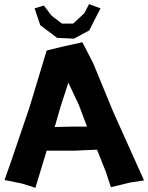

<svg xmlns="http://www.w3.org/2000/svg" viewBox="-20 -899 721 934"><path d="M193.4 -872.1 148.4 -858.4 175.8 -776.4 257.8 -714.8 339.8 -710.9 414.1 -751 468.8 -858.4 413.1 -878.9 390.6 -835 335.9 -784.2H281.2L230.5 -823.2ZM312.5 -497.1 364.3 -386.7 403.3 -283.2H337.9L246.1 -281.2L273.4 -376ZM380.9 -693.4 287.1 -672.9 207 -653.3 125 -381.8 37.1 -123 2 -23.4 87.9 -5.9 152.3 14.6 207 -166H339.8L452.1 -170.9L495.1 -62.5L519.5 11.7L611.3 -10.7L680.7 -21.5L532.2 -351.6L433.6 -590.8Z"/></svg>

Font: MaokenAssortedSans-Lite
Style: Lite
Weight: 400
Version: Version 1.400